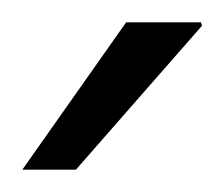

<svg xmlns="http://www.w3.org/2000/svg" viewBox="-20 -743 201 172"><path d="M0 -591 93 -723H160L161 -720L48 -591Z"/></svg>

Font: Archivo SemiBold Thin
Style: Regular
Weight: 250
Version: Version 2.001